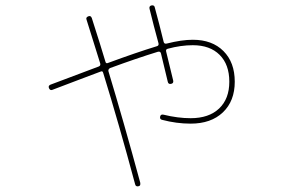

<svg xmlns="http://www.w3.org/2000/svg" viewBox="-20 -636 1040 705"><path d="M172 -306Q164 -303 160 -312Q156 -321 165 -325Q326 -386 343 -392Q350 -395 348 -403Q340 -430 323 -483Q306 -536 298 -563Q294 -572 304 -576Q313 -580 317 -570Q351 -464 367 -410Q369 -401 377 -405Q480 -443 555 -466Q564 -468 562 -477Q556 -498 545 -540.5Q534 -583 529 -604Q527 -614 536 -616Q546 -618 548 -610Q554 -589 565 -546Q576 -503 581 -482Q583 -474 592 -476Q647 -490 688 -490Q759 -490 800.5 -448.5Q842 -407 842 -336Q842 -265 798.5 -223.5Q755 -182 680 -182Q628 -182 575 -196Q566 -198 568 -208Q570 -217 580 -215Q633 -202 680 -202Q747 -202 784.5 -237.5Q822 -273 822 -336Q822 -399 786.5 -434.5Q751 -470 688 -470Q644 -470 596 -457Q588 -455 590 -447Q608 -375 616 -340Q618 -330 608 -328Q598 -326 596 -336Q577 -416 571 -440Q569 -448 560 -446Q482 -422 384 -386Q377 -382 378 -375Q434 -190 495 35Q497 47 488 48Q478 50 476 40Q417 -180 359 -368Q357 -377 349 -373Q333 -367 272 -344Q211 -321 172 -306Z"/></svg>

Font: Rounded Mplus 1c Thin
Style: Regular
Weight: 250
Version: Version 1.059.20150529